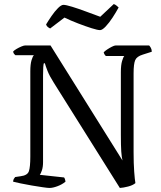

<svg xmlns="http://www.w3.org/2000/svg" viewBox="-20 -930 796 950"><path d="M225 0Q216 0 192 -3.5Q168 -7 138 -12Q108 -17 82.5 -22.5Q57 -28 45 -31Q45 -39 48.5 -45Q52 -51 55 -54L82 -58Q116 -62 123 -83Q130 -104 130 -155V-577Q130 -612 136 -632Q142 -652 148 -657H56Q53 -659 49.5 -663.5Q46 -668 45 -675Q50 -681 62 -688Q74 -695 86 -700Q98 -705 104 -705H230L586 -136Q582 -152 580 -180.5Q578 -209 578 -264V-573Q578 -608 584 -628Q590 -648 595 -653H504Q501 -655 498 -659.5Q495 -664 493 -671Q498 -677 510 -685Q522 -693 534 -699Q546 -705 552 -705H718Q722 -701 726.5 -693Q731 -685 731 -674L687 -660Q657 -651 649 -632.5Q641 -614 641 -567V-177Q641 -121 644 -80.5Q647 -40 650 -24Q637 -13 613.5 -7Q590 -1 573 0L246 -521Q225 -554 215 -579.5Q205 -605 202 -617H197Q195 -612 194 -597Q193 -582 193 -557V-128Q193 -104 187.5 -87.5Q182 -71 177 -65L297 -52Q299 -50 301 -44.5Q303 -39 304 -31Q287 -17 264 -8.5Q241 0 225 0ZM475 -781Q463 -781 433 -790.5Q403 -800 366.5 -814Q330 -828 299 -843L228 -789Q224 -791 217.5 -795.5Q211 -800 208 -809Q220 -829 235.5 -851.5Q251 -874 267 -890Q283 -906 294 -906Q306 -906 337 -896.5Q368 -887 405.5 -873Q443 -859 476 -847L543 -910Q551 -907 557.5 -901.5Q564 -896 567 -893Q554 -869 537 -843Q520 -817 503 -799Q486 -781 475 -781Z"/></svg>

Font: Texturina 72pt
Style: Regular
Weight: 400
Designer: Guillermo Torres Carreño
Foundry: Omnibus-Type
Version: Version 1.002; ttfautohint (v1.8.3)